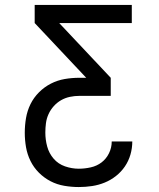

<svg xmlns="http://www.w3.org/2000/svg" viewBox="-20 -755 640 775"><path d="M298 0Q269 0 239.5 -5Q210 -10 184 -23.5Q158 -37 137 -58Q116 -79 103 -105.5Q90 -132 85 -161Q80 -190 80 -219Q80 -249 85 -278.5Q90 -308 103 -334.5Q116 -361 137.5 -382.5Q159 -404 185.5 -417.5Q212 -431 241 -436Q270 -441 300 -441H328L120 -662V-735H512V-662H219L427 -441V-368H300Q281 -368 262 -364Q243 -360 226.5 -350.5Q210 -341 197 -326.5Q184 -312 176 -294.5Q168 -277 165.5 -258Q163 -239 163 -220Q163 -191 170.5 -163.5Q178 -136 196.5 -114.5Q215 -93 242.5 -83.5Q270 -74 298 -74Q322 -74 346.5 -79.5Q371 -85 390 -99.5Q409 -114 420 -136.5Q431 -159 431 -184H514Q514 -157 506.5 -131Q499 -105 484 -83Q469 -61 448 -44.5Q427 -28 402.5 -18Q378 -8 351.5 -4Q325 0 298 0Z"/></svg>

Font: Iosevka SS04 Extended
Style: Regular
Weight: 400
Width: 7
Monospace: yes
Designer: Belleve Invis
Foundry: Belleve Invis
Version: Version 19.0.0; ttfautohint (v1.8.4)